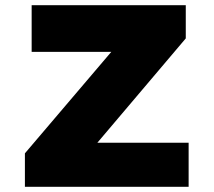

<svg xmlns="http://www.w3.org/2000/svg" viewBox="-20 -720 824 740"><path d="M76 0V-129L488 -613L577 -520H102V-700H696V-572L285 -87L196 -170H707V0Z"/></svg>

Font: Lexend Exa ExtraBold
Style: Regular
Weight: 800
Designer: Bonnie Shaver-Troup, Thomas Jockin
Foundry: Lexend
Version: Version 1.007